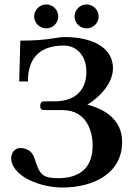

<svg xmlns="http://www.w3.org/2000/svg" viewBox="-20 -828 613 860"><path d="M242 -30C166 -30 158 -48 134 -120C124 -152 98 -165 70 -165C47 -165 30 -144 30 -118C30 -91 49 -64 76 -43C107 -19 178 12 259 12C397 12 527 -50 527 -192C527 -299 441 -340 371 -360C388 -367 486 -435 486 -522C486 -618 389 -662 270 -662C229 -662 201 -646 71 -646L66 -463H105C105 -538 132 -624 266 -624C323 -624 367 -579 367 -506C367 -451 342 -374 223 -374H176C165 -374 160 -365 160 -354C160 -342 165 -335 176 -335H259C376 -335 395 -227 395 -176C395 -56 312 -30 242 -30ZM133 -754C133 -725 158 -701 187 -701C217 -701 241 -725 241 -754C241 -784 217 -808 187 -808C158 -808 133 -784 133 -754ZM314 -754C314 -725 338 -701 368 -701C397 -701 422 -725 422 -754C422 -784 397 -808 368 -808C338 -808 314 -784 314 -754Z"/></svg>

Font: Libertinus Serif Semibold
Style: Regular
Weight: 600
Designer: Philipp H. Poll, Khaled Hosny
Foundry: Caleb Maclennan
Version: Version 7.050;RELEASE